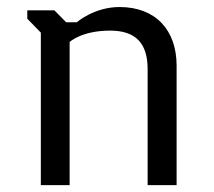

<svg xmlns="http://www.w3.org/2000/svg" viewBox="-20 -540 624 560"><path d="M99.1 0H183.1V-417.5C183.1 -417.5 217.8 -450.7 301.3 -450.7C375 -450.7 410.6 -414.6 410.6 -338.4V0H495.1V-348.6C495.1 -452.6 433.6 -519.5 328.6 -519.5C254.4 -519.5 204.1 -475.1 204.1 -475.1H172.9L138.7 -509.8H59.6V-485.4L99.1 -444.8Z"/></svg>

Font: Basic
Style: Regular
Weight: 400
Designer: Magnus Gaarde
Foundry: Magnus Gaarde
Version: Version 1.001